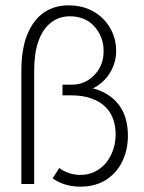

<svg xmlns="http://www.w3.org/2000/svg" viewBox="-20 -689 540 719"><path d="M281 10Q252 10 226 2.5Q200 -5 177 -21L202 -60Q217 -48 238 -41Q259 -34 281 -34Q310 -34 334 -45.5Q358 -57 375.5 -77.5Q393 -98 403 -126Q413 -154 413 -186Q413 -217 403.5 -243.5Q394 -270 374 -289.5Q354 -309 322 -320.5Q290 -332 244 -332H214V-372H250Q268 -372 285.5 -377.5Q303 -383 317.5 -394Q332 -405 343.5 -420Q355 -435 361.5 -454.5Q368 -474 368 -498Q368 -526 358.5 -549.5Q349 -573 332.5 -591Q316 -609 293 -618.5Q270 -628 242 -628Q201 -628 170.5 -604Q140 -580 124 -535Q108 -490 108 -425V0H60V-423Q60 -506 82.5 -560.5Q105 -615 144.5 -642Q184 -669 236 -669Q290 -669 330 -646Q370 -623 392.5 -584Q415 -545 415 -498Q415 -468 404 -440.5Q393 -413 373.5 -392Q354 -371 328 -358Q359 -350 383.5 -334.5Q408 -319 425 -296.5Q442 -274 450.5 -245Q459 -216 459 -181Q459 -128 438 -84.5Q417 -41 377 -15.5Q337 10 281 10Z"/></svg>

Font: Inconsolata Light
Style: Regular
Weight: 300
Designer: Raph Levien, Cyreal, Brenton Simpson
Foundry: Raph Levien, Cyreal, Google
Version: Version 3.001